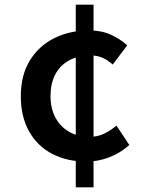

<svg xmlns="http://www.w3.org/2000/svg" viewBox="-20 -759 620 821"><path d="M351 -68Q267 -68 203.5 -101Q140 -134 104.5 -197Q69 -260 69 -348Q69 -438 108 -501Q147 -564 213.5 -596.5Q280 -629 361 -629Q414 -629 454.5 -610.5Q495 -592 524 -565L462 -483Q440 -503 417 -512.5Q394 -522 368 -522Q314 -522 275 -500.5Q236 -479 216 -440Q196 -401 196 -348Q196 -296 216.5 -257Q237 -218 274.5 -196Q312 -174 364 -174Q399 -174 427.5 -188.5Q456 -203 478 -222L533 -139Q494 -104 446 -86Q398 -68 351 -68ZM304 42V-739H380V42Z"/></svg>

Font: Noto Sans KR Thin SemiBold
Style: Regular
Weight: 600
Version: Version 2.004-H2;hotconv 1.0.118;makeotfexe 2.5.65603